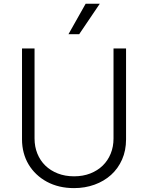

<svg xmlns="http://www.w3.org/2000/svg" viewBox="-20 -984 784 1017"><path d="M96.6 -727.3H163V-250.4Q163 -207 177.9 -170.3Q192.8 -133.5 220.2 -106.9Q247.5 -80.3 286.2 -65.2Q324.9 -50.1 372.2 -50.1Q419.7 -50.1 458.3 -65.2Q496.8 -80.3 524.1 -106.9Q551.5 -133.5 566.4 -170.3Q581.3 -207 581.3 -250.4V-727.3H647.7V-245.7Q647.7 -186.8 626.6 -139Q605.5 -91.3 568.4 -57.7Q531.2 -24.1 480.8 -5.9Q430.4 12.4 372.2 12.4Q290.8 12.4 228.3 -21.3Q197.4 -38 172.9 -61.3Q148.4 -84.5 131.4 -113.1Q114.3 -141.7 105.5 -175.1Q96.6 -208.5 96.6 -245.7ZM433.6 -964.1H508.5L399.5 -802.9H342.7Z"/></svg>

Font: Inter P Light
Style: Regular
Weight: 300
Designer: Rasmus Andersson
Foundry: rsms
Version: Version 3.018;git-588b23468